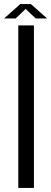

<svg xmlns="http://www.w3.org/2000/svg" viewBox="-39 -925 252 945"><path d="M51 0V-800H128V0ZM-19 -834 61 -905H113L193 -834H137L87 -881L38 -834Z"/></svg>

Font: Big Shoulders Display Medium
Style: Regular
Weight: 500
Designer: Patric King
Foundry: XO Type Co
Version: Version 1.000; ttfautohint (v1.8.2)